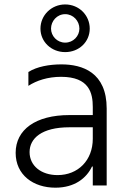

<svg xmlns="http://www.w3.org/2000/svg" viewBox="-20 -847 594 877"><path d="M277.7 -609C341.3 -609 389.9 -655.9 389.9 -716.3C389.9 -777 341.3 -826.7 277.7 -826.7C214.5 -826.7 164.8 -777 164.8 -716.3C164.8 -655.9 214.5 -609 277.7 -609ZM277.7 -652.3C240.4 -652.3 213.1 -682.9 213.1 -716.3C213.1 -750.7 240.4 -782.3 277.7 -782.3C315 -782.3 342.7 -751.1 342.7 -716.3C342.7 -682.9 315.3 -652.3 277.7 -652.3ZM233 10.3C321.4 10.3 375.4 -33.7 400.2 -86.3H403.8V0H467.3V-351.2C467.3 -516.7 356.2 -552.9 260.7 -552.9C206 -552.9 148.8 -543 109.7 -518.1V-454.9C146.7 -479 197.8 -496.1 258.9 -496.1C388.5 -496.1 403.8 -420.8 403.8 -358.3V-321.4H297.2C142.4 -321.4 51.5 -254.6 51.5 -148.8C51.5 -47.9 132.1 10.3 233 10.3ZM242.9 -47.2C168 -47.2 115.1 -89.8 115.1 -152.3C115.1 -214.8 170.1 -265.6 297.2 -265.6H403.8V-213.1C403.8 -114.7 336.6 -47.2 242.9 -47.2Z"/></svg>

Font: TID UI Light
Style: Regular
Weight: 300
Designer: The TID Project Authors
Foundry: Bakken & Bæck
Version: Version 1.001;hotconv 1.0.109;makeotfexe 2.5.65596